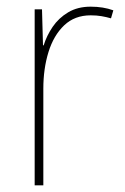

<svg xmlns="http://www.w3.org/2000/svg" viewBox="-20 -556 374 576"><path d="M252 -536Q290 -536 320 -525L313 -501Q299 -505 284.5 -507.5Q270 -510 252 -510Q204 -510 172.5 -480Q141 -450 125.5 -400Q110 -350 110 -290V0H84V-528H106L109 -420H111Q120 -449 138 -475.5Q156 -502 184.5 -519Q213 -536 252 -536Z"/></svg>

Font: Noto Sans Lao UI SemCond Thin
Style: Regular
Weight: 100
Width: 4
Designer: Monotype Design Team
Foundry: Monotype Imaging Inc.
Version: Version 2.000; ttfautohint (v1.8.4.7-5d5b)